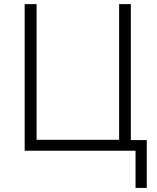

<svg xmlns="http://www.w3.org/2000/svg" viewBox="-20 -734 764 935"><path d="M617.2 -51.8V-713.9H560.1V-53.2H158.2V-713.9H100.1V0H640.1V181.2H694.8V-51.8Z"/></svg>

Font: Noto Reveo Sans
Style: Regular
Weight: 300
Designer: Monotype Design Team
Foundry: Monotype Imaging Inc.
Version: Version 2.007